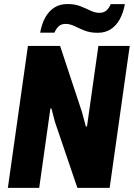

<svg xmlns="http://www.w3.org/2000/svg" viewBox="-20 -908 647 928"><path d="M18 0 115 -686H270.5L376 -367L395 -296.5L400.5 -297L455.5 -686H607L510 0H354L245.5 -319L228.5 -384L223.5 -383L169.5 0ZM174 -750Q182 -793.5 199.2 -824.2Q216.5 -855 243.2 -871.8Q270 -888.5 306 -888.5Q342 -888.5 368.5 -878Q395 -867.5 417 -856.8Q439 -846 460.5 -846Q481.5 -846 494.5 -857.5Q507.5 -869 515 -888H583.5Q576 -846 558.8 -814.8Q541.5 -783.5 515 -766.5Q488.5 -749.5 452 -749.5Q416 -749.5 389 -760.2Q362 -771 340.2 -781.8Q318.5 -792.5 296 -792.5Q277 -792.5 264.5 -781.5Q252 -770.5 243 -750Z"/></svg>

Font: Chivo Mono Medium
Style: Italic
Weight: 500
Italic angle: -8.05°
Monospace: yes
Designer: Hector Gatti
Foundry: Omnibus-Type
Version: Version 1.008